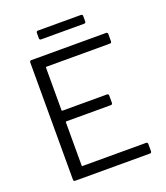

<svg xmlns="http://www.w3.org/2000/svg" viewBox="-151 -943 907 1047"><g transform="rotate(-20 302.5 -419.5)"><path d="M537 -638H169Q165 -638 165 -634V-387Q165 -383 169 -383H427Q437 -383 437 -373V-331Q437 -321 427 -321H169Q165 -321 165 -317V-66Q165 -62 169 -62H537Q547 -62 547 -52V-10Q547 0 537 0H104Q94 0 94 -10V-690Q94 -700 104 -700H537Q547 -700 547 -690V-648Q547 -638 537 -638ZM183 -798V-829Q183 -839 193 -839H442Q452 -839 452 -829V-798Q452 -788 442 -788H193Q183 -788 183 -798Z"/></g></svg>

Font: Barlow
Style: Regular
Weight: 400
Designer: Jeremy Tribby
Foundry: Tribby Type
Version: Version 1.408;December 10, 2018;FontCreator 11.5.0.2430 64-b